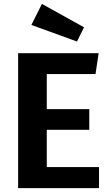

<svg xmlns="http://www.w3.org/2000/svg" viewBox="-20 -965 568 985"><path d="M195 -945 411 -825 375 -752 141 -837ZM486 -692 470 -585H220V-405H438V-299H220V-108H488V0H73V-692Z"/></svg>

Font: Fira Sans SemiBold
Style: Regular
Weight: 600
Designer: bBox Type GmbH & Carrois Corporate GbR & Edenspiekermann AG
Foundry: bBox Type GmbH & Carrois Corporate GbR & Edenspiekermann AG
Version: Version 4.301;PS 004.301;hotconv 1.0.88;makeotf.lib2.5.64775